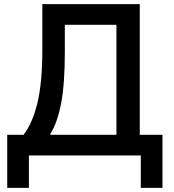

<svg xmlns="http://www.w3.org/2000/svg" viewBox="-20 -753 842 930"><path d="M94 -100Q138 -157 161.5 -255.5Q185 -354 185 -510V-733H657V-100H767V157H662V0H120V157H15V-100ZM544 -100V-633H294V-498Q294 -347 276 -252.5Q258 -158 224 -105V-100Z"/></svg>

Font: IBM Plex Sans JP Medm
Style: Regular
Weight: 500
Designer: Mike Abbink; Paul van der Laan; Pieter van Rosmalen; Wujin Sim; Yejin Wi; Jinhee Kim; Boomi Park; Yona Kim; Kichan Ma
Foundry: Sandoll Inc.
Version: Version 1.002